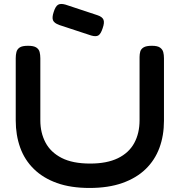

<svg xmlns="http://www.w3.org/2000/svg" viewBox="-20 -917 891 952"><path d="M424 15Q331 15 262.5 -9.5Q194 -34 148 -79Q102 -124 80 -185.5Q58 -247 58 -320V-629Q58 -645 61.5 -659Q65 -673 77.5 -681.5Q90 -690 119 -690Q147 -690 160 -681.5Q173 -673 176.5 -659Q180 -645 180 -628V-320Q180 -259 205.5 -210.5Q231 -162 285.5 -134Q340 -106 427 -106Q510 -106 564.5 -132.5Q619 -159 645.5 -207.5Q672 -256 672 -321V-634Q672 -649 675.5 -661.5Q679 -674 692 -682Q705 -690 733 -690Q761 -690 773.5 -681Q786 -672 789.5 -658.5Q793 -645 793 -628V-318Q793 -245 770.5 -184Q748 -123 702 -78.5Q656 -34 586.5 -9.5Q517 15 424 15ZM432 -741 274 -793Q249 -802 243 -816Q237 -830 246 -857Q255 -886 268 -893.5Q281 -901 305 -894L462 -842Q487 -834 493 -819.5Q499 -805 489 -777Q480 -749 468 -741.5Q456 -734 432 -741Z"/></svg>

Font: Fredoka SemiExpanded Medium
Style: Regular
Weight: 500
Width: 6
Designer: Ben Nathan
Foundry: Milena B. Brandão, Ben Nathan
Version: Version 2.001